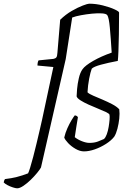

<svg xmlns="http://www.w3.org/2000/svg" viewBox="-157 -820 719 1040"><path d="M-64 200Q-72 200 -87.5 195Q-103 190 -117 182.5Q-131 175 -137 168Q-134 154 -130 150Q-95 146 -65.5 138.5Q-36 131 -5 119Q-1 112 6.5 87.5Q14 63 23 29Q32 -5 41 -43Q50 -81 58 -115Q66 -149 71 -172Q85 -240 100.5 -310Q116 -380 132 -457L46 -465Q46 -483 52 -493L132 -501Q143 -503 148 -509Q153 -515 154 -534L169 -713Q199 -742 232 -761Q265 -780 291.5 -790Q318 -800 326 -800Q363 -800 400.5 -790.5Q438 -781 463 -769.5Q488 -758 488 -752Q488 -689 487 -634.5Q486 -580 484.5 -542.5Q483 -505 481 -490Q428 -480 389.5 -469.5Q351 -459 340 -448Q333 -430 326 -394Q319 -358 317 -320Q326 -311 348.5 -301.5Q371 -292 398 -280.5Q425 -269 450 -256Q475 -243 489 -228Q492 -206 489 -177.5Q486 -149 479 -122.5Q472 -96 462 -80Q446 -59 417 -40.5Q388 -22 356.5 -11Q325 0 298 0Q276 0 252.5 -13.5Q229 -27 212 -45Q195 -63 191 -75Q197 -101 208 -125.5Q219 -150 230.5 -169Q242 -188 248 -195Q260 -194 265 -185Q262 -166 257 -136Q252 -106 248 -77Q264 -64 287 -55Q310 -46 327 -46Q354 -46 373.5 -53.5Q393 -61 406 -67Q415 -75 421.5 -93Q428 -111 431.5 -132Q435 -153 436.5 -171.5Q438 -190 436 -199Q434 -205 416 -213.5Q398 -222 373 -232Q348 -242 322.5 -253.5Q297 -265 279 -276.5Q261 -288 258 -298Q258 -309 260.5 -337.5Q263 -366 270 -396.5Q277 -427 290 -445Q304 -465 347.5 -490Q391 -515 448 -535Q443 -615 438 -670Q433 -725 424 -738Q418 -746 395 -747.5Q372 -749 341.5 -746Q311 -743 281.5 -737.5Q252 -732 234 -725L199 -500L65 87Q60 97 44.5 116Q29 135 9.5 154Q-10 173 -30 186.5Q-50 200 -64 200Z"/></svg>

Font: Texturina 72pt 72pt Thin
Style: Italic
Weight: 100
Italic angle: -11°
Designer: Guillermo Torres Carreño
Foundry: Omnibus-Type
Version: Version 1.002; ttfautohint (v1.8.3)